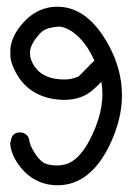

<svg xmlns="http://www.w3.org/2000/svg" viewBox="-20 -557 410 567"><path d="M293 -437.5Q377 -296.9 311.5 -145.5Q274.4 -58.6 217.8 -27.3Q173.8 -2.9 121.1 -12.7Q68.4 -23.4 35.2 -70.3Q11.7 -102.5 9.8 -136.7Q10.7 -132.8 11.7 -139.6Q14.6 -166 39.1 -166Q52.7 -166 61.5 -155.3Q65.4 -150.4 66.4 -142.6Q68.4 -127.9 81.1 -107.4Q93.8 -86.9 106.4 -78.1Q121.1 -68.4 148.4 -68.4Q173.8 -68.4 192.4 -80.1Q226.6 -101.6 253.9 -162.1Q292 -245.1 279.3 -315.4L266.6 -302.7Q246.1 -282.2 226.6 -273.4Q191.4 -257.8 144.5 -263.7Q50.8 -276.4 16.6 -365.2Q10.7 -381.8 10.7 -391.6Q10.7 -395.5 10.7 -398.4Q7.8 -437.5 38.1 -477.5Q84 -537.1 149.4 -537.1Q233.4 -537.1 293 -437.5ZM155.3 -478.5Q121.1 -476.6 105.5 -464.8Q96.7 -458 85 -442.4Q68.4 -419.9 68.4 -400.4Q68.4 -377.9 85.9 -355.5Q112.3 -322.3 170.9 -322.3Q190.4 -322.3 206.1 -329.1Q209 -330.1 210 -330.1Q212.9 -331.1 232.4 -351.6Q248 -368.2 258.8 -377.9Q241.2 -418 215.8 -444.3Q187.5 -473.6 157.2 -478.5Z"/></svg>

Font: otype
Style: Regular
Weight: 400
Designer: ironsmith
Version: 4